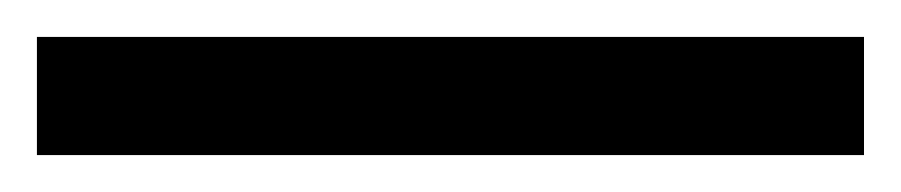

<svg xmlns="http://www.w3.org/2000/svg" viewBox="-22 70 488 104"><path d="M-2 154V90H446V154Z"/></svg>

Font: Noto Sans Telugu
Style: Regular
Weight: 400
Designer: Jelle Bosma - Monotype Design Team
Foundry: Monotype Imaging Inc.
Version: Version 2.003